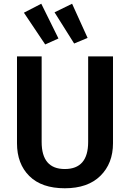

<svg xmlns="http://www.w3.org/2000/svg" viewBox="-20 -993 696 1028"><path d="M201 -973 293 -787 222 -755 108 -925ZM366 -973 449 -790 377 -760 272 -927ZM585 -691V-226Q585 -118 517.5 -51.5Q450 15 327 15Q203 15 137 -50.5Q71 -116 71 -226V-691H203V-233Q203 -88 327 -88Q452 -88 452 -233V-691Z"/></svg>

Font: FiraGO Medium
Style: Regular
Weight: 500
Designer: bBox Type
Foundry: bBox Type GmbH
Version: Version 1.001;PS 001.001;hotconv 1.0.88;makeotf.lib2.5.64775